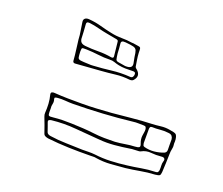

<svg xmlns="http://www.w3.org/2000/svg" viewBox="-118 -875 1235 1064"><g transform="rotate(20 500.0 -343.0)"><path d="M228 -519Q227 -533 224.5 -547Q222 -561 221 -575Q220 -600 215.5 -624.5Q211 -649 208 -674Q206 -688 215 -695Q224 -702 241 -700Q277 -697 311 -687.5Q345 -678 379 -671Q411 -664 443 -664Q475 -664 506 -659H513Q538 -655 547.5 -653.5Q557 -652 558.5 -645.5Q560 -639 560 -619Q561 -600 564 -581.5Q567 -563 570 -544Q571 -536 580 -530Q614 -501 585 -469Q578 -461 563 -462Q521 -467 480 -462Q439 -457 398 -454Q361 -451 323.5 -448.5Q286 -446 249 -443Q237 -442 235 -453Q234 -470 232 -486.5Q230 -503 228 -519ZM248 -682Q236 -683 232.5 -679Q229 -675 230 -667Q232 -646 233 -624.5Q234 -603 235 -582Q237 -570 244.5 -563Q252 -556 269 -554Q308 -550 347 -550.5Q386 -551 425 -544Q439 -542 438 -554Q436 -575 433.5 -596Q431 -617 429 -638Q429 -647 414 -649Q387 -654 359.5 -659Q332 -664 305 -671Q291 -675 276.5 -677.5Q262 -680 248 -682ZM521 -525Q557 -525 553 -553Q551 -562 549.5 -571Q548 -580 546 -589Q543 -616 538.5 -627Q534 -638 520 -642Q506 -646 472 -649H470Q444 -652 447 -632Q449 -619 449.5 -605Q450 -591 451 -577Q454 -552 456.5 -543Q459 -534 471.5 -532Q484 -530 514 -525ZM322 -466Q328 -466 334 -465.5Q340 -465 346 -466Q399 -469 452 -475.5Q505 -482 559 -478Q571 -477 575.5 -484Q580 -491 580 -500Q581 -515 560 -513Q540 -512 519.5 -512.5Q499 -513 479 -517Q465 -520 451 -525Q437 -530 423 -529Q388 -528 353 -532.5Q318 -537 283 -538Q259 -539 256 -536Q253 -533 253 -515Q254 -492 256 -481.5Q258 -471 272.5 -469Q287 -467 322 -466ZM916 -215Q919 -198 915.5 -182Q912 -166 912 -149Q912 -123 910.5 -96Q909 -69 908 -43Q907 -27 901.5 -22.5Q896 -18 875 -16Q833 -14 792 -6.5Q751 1 709 6Q666 10 623.5 13Q581 16 537 9Q529 7 520 7.5Q511 8 502 8Q439 9 375.5 7Q312 5 250 -2Q239 -4 231.5 -8Q224 -12 221 -22Q214 -44 206 -65Q198 -86 190 -107Q185 -120 186 -129Q188 -156 186.5 -182.5Q185 -209 178 -235Q176 -246 183 -249Q190 -252 199 -251Q239 -248 278.5 -247.5Q318 -247 358 -247Q402 -247 445 -249.5Q488 -252 531 -255Q588 -260 645.5 -266Q703 -272 761 -274Q787 -275 813.5 -278.5Q840 -282 868 -277Q897 -273 905 -267Q913 -261 916 -238Q917 -232 916.5 -226Q916 -220 916 -215ZM768 -140Q797 -132 826.5 -135Q856 -138 882 -148Q896 -154 895.5 -169.5Q895 -185 895 -198V-231Q894 -242 887.5 -250Q881 -258 865 -259Q841 -262 817.5 -259.5Q794 -257 770 -258Q762 -258 759.5 -253Q757 -248 757 -242V-159Q758 -154 759.5 -148Q761 -142 768 -140ZM207 -163V-142Q207 -126 211.5 -122Q216 -118 238 -121Q265 -124 292 -124.5Q319 -125 345 -124Q379 -123 412 -121Q445 -119 478 -115Q510 -111 541.5 -110.5Q573 -110 604 -111Q633 -113 661.5 -118Q690 -123 718 -124Q738 -125 743 -130.5Q748 -136 742 -151Q733 -174 736 -196Q737 -206 739 -215.5Q741 -225 740 -235Q739 -242 736 -246.5Q733 -251 723 -251Q707 -251 691.5 -251.5Q676 -252 662 -250Q575 -240 488 -235Q401 -230 314 -229Q291 -229 268.5 -231Q246 -233 223 -231Q214 -230 209.5 -228Q205 -226 207 -218Q212 -204 208.5 -190Q205 -176 207 -163ZM449 -8Q468 -8 486.5 -8.5Q505 -9 524 -7Q571 -1 618.5 -3Q666 -5 712 -11Q753 -16 792 -23Q831 -30 872 -31Q883 -31 886.5 -36Q890 -41 891 -48Q892 -62 891 -75Q890 -88 894 -101Q898 -112 892.5 -118Q887 -124 873 -122Q844 -119 814 -122Q784 -125 757 -110Q753 -108 747.5 -107.5Q742 -107 737 -107Q727 -106 717 -106Q707 -106 697 -104Q653 -97 608 -93Q563 -89 518 -93Q447 -98 376 -104.5Q305 -111 233 -103Q212 -100 217 -87Q222 -74 226.5 -60.5Q231 -47 236 -33Q240 -22 258 -19Q305 -12 353 -11Q401 -10 449 -8Z"/></g></svg>

Font: Rock 3D
Style: Regular
Weight: 400
Version: Version 1.000